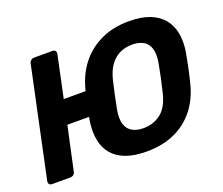

<svg xmlns="http://www.w3.org/2000/svg" viewBox="-118 -887 1250 1075"><g transform="rotate(-20 507.0 -350.0)"><path d="M586 10Q514 10 464 -8.5Q414 -27 384.5 -61.5Q355 -96 345 -144.5Q335 -193 343 -252Q344 -260 345.5 -268Q347 -276 348 -283H219L163 -25Q162 -14 153.5 -7Q145 0 134 0H25Q14 0 8.5 -7Q3 -14 5 -25L143 -675Q145 -686 153.5 -693Q162 -700 173 -700H282Q293 -700 298.5 -693Q304 -686 302 -675L249 -425H379Q381 -431 382.5 -438.5Q384 -446 387 -453Q409 -528 456 -585.5Q503 -643 574.5 -676.5Q646 -710 740 -710Q814 -710 864.5 -690Q915 -670 944.5 -633Q974 -596 982.5 -545.5Q991 -495 981 -435Q973 -391 964 -348.5Q955 -306 944 -263Q924 -181 876.5 -119.5Q829 -58 756.5 -24Q684 10 586 10ZM614 -119Q673 -119 717.5 -153Q762 -187 781 -266Q792 -310 800.5 -350.5Q809 -391 817 -434Q826 -486 815.5 -518.5Q805 -551 778 -566Q751 -581 712 -581Q674 -581 640.5 -566Q607 -551 582.5 -518.5Q558 -486 545 -434Q535 -391 526 -350.5Q517 -310 509 -266Q500 -214 510.5 -181.5Q521 -149 548 -134Q575 -119 614 -119Z"/></g></svg>

Font: Rubik SemiBold
Style: Italic
Weight: 600
Italic angle: -12°
Designer: Hubert and Fischer
Foundry: Hubert and Fischer
Version: Version 2.300;gftools[0.9.30]